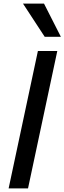

<svg xmlns="http://www.w3.org/2000/svg" viewBox="-20 -1049 359 1069"><path d="M191 -765H299L136 0H28ZM108 -1029H225L319 -844H229Z"/></svg>

Font: Application Medium
Style: Italic
Weight: 500
Italic angle: -12°
Designer: Wei Huang
Foundry: Wei Huang
Version: Version 0.012